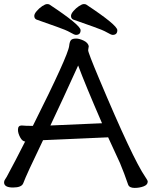

<svg xmlns="http://www.w3.org/2000/svg" viewBox="-27 -906 744 941"><path d="M633 15Q607 15 601 -1Q582 -57 561 -107L503 -233L345 -226Q199 -219 184 -219Q101 -47 87 -8Q79 13 37 13Q-7 13 -7 -12Q-7 -20 -2.5 -26Q2 -32 6 -39.5Q10 -47 19.5 -65Q29 -83 48.5 -119.5Q68 -156 96 -212H99Q83 -212 72 -232.5Q61 -253 61 -270Q61 -291 79 -291Q98 -289 134 -289Q307 -634 312 -681Q314 -701 320.5 -709Q327 -717 346 -717Q362 -717 383 -707Q404 -697 408 -680L405 -660Q405 -648 458 -522Q624 -127 685 -39Q697 -22 697 -16Q697 0 676.5 7.5Q656 15 633 15ZM220 -291 473 -302Q391 -491 356 -585Q278 -413 220 -291ZM345 -735Q338 -735 317.5 -747Q297 -759 249.5 -775.5Q202 -792 152 -810Q141 -815 141 -828Q141 -838 153 -852Q165 -866 180 -876Q195 -886 204 -886Q211 -886 215 -884Q368 -783 368 -758Q368 -735 345 -735ZM525 -735Q518 -735 497.5 -747Q477 -759 429.5 -775.5Q382 -792 332 -810Q321 -815 321 -828Q321 -838 333 -852Q345 -866 360 -876Q375 -886 384 -886Q391 -886 395 -884Q548 -783 548 -758Q548 -735 525 -735Z"/></svg>

Font: LXGW WenKai TC
Style: Bold
Weight: 700
Designer: LXGW / Fontworks Inc.
Foundry: LXGW / Fontworks Inc.
Version: Version 1.330;April 28, 2024